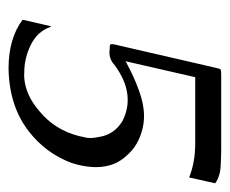

<svg xmlns="http://www.w3.org/2000/svg" viewBox="-64 -433 535 447"><g transform="rotate(90 203.5 -209.5)"><path d="M296.9 -126.5 298.8 -135.7Q299.3 -137.7 299.8 -139.6Q301.3 -145 301.3 -151.9Q301.3 -162.1 298.3 -175.3Q292.5 -208.5 261.7 -227.1Q237.8 -239.3 212.4 -239.3Q172.9 -239.3 131.8 -209Q118.7 -196.8 102.5 -196.8Q99.1 -196.8 95.2 -197.3Q90.3 -197.3 85.7 -197.8Q81.1 -198.2 83.5 -208.5L138.2 -445.8Q140.1 -454.6 142.1 -455.8Q144 -457 156.7 -457H327.6Q339.8 -457 365.5 -455.8Q391.1 -454.6 406.7 -442.9L393.1 -382.3Q358.4 -396.5 313.5 -396.5H159.7L122.6 -234.4Q159.2 -254.4 190.9 -265.6Q222.7 -277.3 250 -277.3Q265.1 -277.3 279.3 -273.9Q319.3 -264.2 342.3 -236.8Q369.1 -208.5 369.1 -165.5Q369.1 -147.5 364.3 -126.5Q362.3 -117.7 358.9 -107.4Q336.4 -48.3 286.1 -9.3Q227.5 36.6 139.6 38.1Q69.8 38.1 25.9 5.4L41 -60.1H42.5Q52.7 -29.3 84.5 -13.7Q115.2 1.5 148.9 1.5Q155.8 2 162.1 1.5Q202.6 -2 239.3 -34.2Q282.7 -69.8 296.9 -126.5Z"/></g></svg>

Font: Caudex
Style: Italic
Weight: 400
Italic angle: -13°
Version: Version 1.04